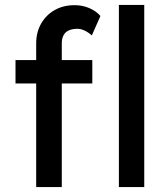

<svg xmlns="http://www.w3.org/2000/svg" viewBox="-20 -760 684 780"><path d="M127 -584Q127 -629 147 -664Q167 -699 202 -719Q237 -739 283 -739Q315 -739 343 -727Q371 -715 388 -695L353 -616Q340 -628 324.5 -635.5Q309 -643 295 -643Q274 -643 259.5 -636.5Q245 -630 238 -616.5Q231 -603 231 -584V0H179Q166 0 153 0Q140 0 127 0ZM43 -421V-516H355V-421ZM463 0V-740H566V0Z"/></svg>

Font: Our Lexend
Style: Regular
Weight: 400
Designer: Bonnie Shaver-Troup, Thomas Jockin
Foundry: Lexend
Version: Version 1.007